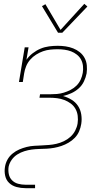

<svg xmlns="http://www.w3.org/2000/svg" viewBox="-20 -777 540 1002"><path d="M113 205Q89 205 66.5 199Q44 193 28 178Q12 163 7 140Q2 117 6 94Q9 74 19 56Q29 38 45.5 24.5Q62 11 80.5 3Q99 -5 119 -10Q139 -15 158 -16Q177 -17 196.5 -18Q216 -19 235.5 -20.5Q255 -22 274.5 -26.5Q294 -31 313 -40Q332 -49 347.5 -63Q363 -77 372.5 -95.5Q382 -114 385 -133Q388 -153 385.5 -173Q383 -193 373.5 -209.5Q364 -226 349 -237Q334 -248 316 -255Q298 -262 278 -264.5Q258 -267 238 -267H186L189 -285H241Q259 -285 277 -286.5Q295 -288 313 -293.5Q331 -299 348.5 -308Q366 -317 379.5 -330.5Q393 -344 401 -361.5Q409 -379 412 -397Q415 -415 413 -433Q411 -451 403 -466Q395 -481 381 -492Q367 -503 351 -509Q335 -515 317 -517.5Q299 -520 281 -520Q262 -520 242.5 -518Q223 -516 204.5 -509.5Q186 -503 168.5 -492Q151 -481 137.5 -465.5Q124 -450 116.5 -431.5Q109 -413 106 -394L99 -349H79L109 -530H129L118 -465Q131 -484 150.5 -499Q170 -514 191.5 -523Q213 -532 236 -535Q259 -538 281 -538Q302 -538 322.5 -535Q343 -532 362 -524.5Q381 -517 396.5 -504.5Q412 -492 421.5 -474.5Q431 -457 433 -436Q435 -415 432 -394Q428 -373 418 -352Q408 -331 390.5 -315.5Q373 -300 352 -290.5Q331 -281 309 -276Q333 -269 353.5 -256.5Q374 -244 387 -224.5Q400 -205 404 -180Q408 -155 404 -130Q401 -111 393 -92Q385 -73 370.5 -58Q356 -43 338 -32.5Q320 -22 301 -15.5Q282 -9 262.5 -5.5Q243 -2 223.5 -1Q204 0 184.5 0.5Q165 1 146 3.5Q127 6 107.5 12Q88 18 70.5 29Q53 40 41 57Q29 74 25 93Q22 113 26 132Q30 151 43 164Q56 177 74.5 182Q93 187 113 187H163V205ZM305 -606H283L199 -745L217 -755L296 -621L420 -757L436 -743Z"/></svg>

Font: Iosevka Slab Thin
Style: Italic
Weight: 100
Italic angle: -9°
Monospace: yes
Designer: Belleve Invis
Foundry: Belleve Invis
Version: Version 11.1.1; ttfautohint (v1.8.3)